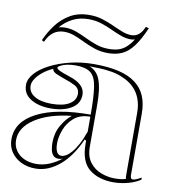

<svg xmlns="http://www.w3.org/2000/svg" viewBox="-84 -812 815 900"><g transform="rotate(10 324.0 -361.5)"><path d="M331 -515Q399 -515 448 -503.5Q497 -492 529 -468Q561 -444 576 -408.5Q591 -373 591 -325V-32Q591 -25 593.5 -19.5Q596 -14 603 -14Q609 -14 619 -18Q629 -22 643 -30V-20Q629 -10 608 -2Q587 6 563 10.5Q539 15 516 15Q444 15 400 -20.5Q356 -56 356 -140Q356 -142 356 -143.5Q356 -145 356 -147.5Q356 -150 356 -154L349 -160Q331 -119 308.5 -86.5Q286 -54 259.5 -31.5Q233 -9 204 3Q175 15 144 15Q105 15 75 0Q45 -15 27.5 -41Q10 -67 10 -101Q10 -185 101.5 -232Q193 -279 356 -279Q356 -366 348.5 -412.5Q341 -459 317.5 -476.5Q294 -494 246 -494Q222 -494 203.5 -489.5Q185 -485 174.5 -479Q164 -473 164 -469Q164 -463 178 -456Q192 -449 229 -437Q302 -413 302 -364Q302 -321 263.5 -298Q225 -275 166 -275Q108 -275 70.5 -298Q33 -321 33 -364Q33 -392 57 -419Q81 -446 123 -467.5Q165 -489 218.5 -502Q272 -515 331 -515ZM356 -269Q308 -269 279 -244Q250 -219 237 -184Q224 -149 224 -119Q224 -101 227.5 -89Q231 -77 237.5 -71Q244 -65 254 -65Q264 -65 276 -72Q288 -79 301.5 -94.5Q315 -110 329 -135.5Q343 -161 356 -198ZM144 -7Q176 -7 207 -20Q238 -33 264 -54Q258 -51 253 -50Q248 -49 243 -49Q226 -49 217 -59.5Q208 -70 205 -86.5Q202 -103 202 -119Q202 -165 223 -201.5Q244 -238 270 -258Q161 -246 96.5 -203.5Q32 -161 32 -101Q32 -74 46 -52.5Q60 -31 85.5 -19Q111 -7 144 -7ZM311 -501Q330 -494 343 -480Q356 -466 363 -446Q371 -424 374.5 -394.5Q378 -365 378 -325V-130Q378 -84 399.5 -56Q421 -28 453.5 -16Q486 -4 517 -4Q532 -4 546 -5.5Q560 -7 571 -11Q570 -13 569.5 -19Q569 -25 569 -37V-325Q569 -380 545 -418Q521 -456 475 -476Q448 -489 417 -494Q386 -499 358.5 -500Q331 -501 311 -501ZM166 -297Q220 -297 250 -315Q280 -333 280 -364Q280 -390 257 -402Q234 -414 208 -422Q194 -427 181.5 -432Q169 -437 162 -440Q146 -449 146 -460Q119 -448 98.5 -431.5Q78 -415 66.5 -397.5Q55 -380 55 -364Q55 -333 84.5 -315Q114 -297 166 -297ZM385 -577Q351 -577 322 -586.5Q293 -596 267.5 -608.5Q242 -621 217.5 -630.5Q193 -640 167 -640Q138 -640 116.5 -624.5Q95 -609 81 -577L70 -583Q87 -622 113.5 -657.5Q140 -693 178.5 -715.5Q217 -738 270 -738Q304 -738 332.5 -729Q361 -720 386 -708.5Q411 -697 434 -688Q457 -679 479 -679Q499 -679 514 -691.5Q529 -704 539 -729L554 -725Q529 -667 504.5 -635Q480 -603 451.5 -590Q423 -577 385 -577ZM385 -597Q410 -597 429.5 -602.5Q449 -608 466 -622.5Q483 -637 499 -662Q495 -661 489.5 -660Q484 -659 479 -659Q455 -659 431 -668Q407 -677 382.5 -688.5Q358 -700 330 -709Q302 -718 270 -718Q227 -718 194 -701Q161 -684 137 -656Q145 -658 152.5 -659Q160 -660 167 -660Q195 -660 221 -650.5Q247 -641 272.5 -628.5Q298 -616 325.5 -606.5Q353 -597 385 -597Z"/></g></svg>

Font: Kalnia Glaze Thin
Style: Bold
Weight: 700
Version: Version 1.110